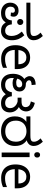

<svg xmlns="http://www.w3.org/2000/svg" viewBox="1401 -2231 842 3684"><g transform="rotate(90 1822.0 -389.0)"><path d="M226 12Q170 12 125.5 -10Q81 -32 56 -72Q31 -112 31 -167Q31 -211 49 -246.5Q67 -282 101 -303Q135 -324 183 -324Q236 -324 268 -299Q300 -274 300 -231Q300 -215 297 -199Q294 -183 287 -172L219 -178Q221 -186 223 -194.5Q225 -203 225 -210Q225 -232 213 -243Q201 -254 180 -254Q149 -254 128.5 -232.5Q108 -211 108 -170Q108 -125 139 -96Q170 -67 234 -67Q303 -67 335 -102Q367 -137 372 -195H448Q453 -128 487.5 -97.5Q522 -67 570 -67Q606 -67 628 -83Q650 -99 660 -127.5Q670 -156 670 -191Q670 -237 652 -284.5Q634 -332 586 -387L657 -435Q703 -384 727.5 -326.5Q752 -269 752 -198Q752 -126 727.5 -79.5Q703 -33 663 -10.5Q623 12 577 12Q526 12 494 -1Q462 -14 440 -39.5Q418 -65 396 -101L427 -105Q401 -57 371.5 -32Q342 -7 306.5 2.5Q271 12 226 12ZM401 -297Q377 -297 360.5 -314Q344 -331 344 -355Q344 -381 360.5 -398Q377 -415 401 -415Q426 -415 443 -398Q460 -381 460 -355Q460 -331 443 -314Q426 -297 401 -297ZM31 -474V-551H541Q595 -551 617 -556Q639 -561 649 -569Q663 -579 667 -591.5Q671 -604 671 -618Q671 -651 655 -682.5Q639 -714 606 -747L671 -790Q718 -738 735 -696.5Q752 -655 752 -612Q752 -593 744.5 -565.5Q737 -538 711 -516Q686 -494 651.5 -484Q617 -474 559 -474Z M1084 -546Q1153 -546 1202.5 -516Q1252 -486 1278.5 -431.5Q1305 -377 1305 -304V-251H938Q940 -160 984.5 -112.5Q1029 -65 1109 -65Q1160 -65 1199.5 -74.5Q1239 -84 1281 -102V-25Q1240 -7 1200 1.5Q1160 10 1105 10Q1029 10 970.5 -21Q912 -52 879.5 -113.5Q847 -175 847 -264Q847 -352 876.5 -415Q906 -478 959.5 -512Q1013 -546 1084 -546ZM1083 -474Q1020 -474 983.5 -433.5Q947 -393 940 -321H1213Q1213 -367 1199 -401Q1185 -435 1156.5 -454.5Q1128 -474 1083 -474Z M1599 12Q1554 12 1517 -2.5Q1480 -17 1452.5 -46Q1425 -75 1410.5 -117.5Q1396 -160 1396 -216Q1396 -288 1421 -344Q1446 -400 1491.5 -432Q1537 -464 1599 -464Q1640 -464 1670.5 -449Q1701 -434 1718 -407Q1735 -380 1735 -342Q1735 -303 1716.5 -273Q1698 -243 1661.5 -226Q1625 -209 1571 -209Q1519 -209 1484 -230Q1449 -251 1430 -274L1450 -340Q1463 -322 1491 -300.5Q1519 -279 1564 -279Q1613 -279 1635 -295Q1657 -311 1657 -338Q1657 -365 1640 -379.5Q1623 -394 1597 -394Q1555 -394 1528 -369Q1501 -344 1488.5 -303Q1476 -262 1476 -215V-205Q1476 -165 1486.5 -138.5Q1497 -112 1515 -96.5Q1533 -81 1557.5 -74Q1582 -67 1609 -67Q1676 -67 1708.5 -103.5Q1741 -140 1750 -195H1827Q1833 -128 1869 -97.5Q1905 -67 1953 -67Q2008 -67 2031.5 -95Q2055 -123 2055 -162Q2055 -201 2036.5 -231Q2018 -261 1988 -280.5Q1958 -300 1922 -307L1990 -352Q2040 -332 2072.5 -303Q2105 -274 2121 -237Q2137 -200 2137 -156Q2137 -83 2093.5 -35.5Q2050 12 1958 12Q1915 12 1882 0Q1849 -12 1822.5 -37.5Q1796 -63 1773 -102L1806 -103Q1776 -60 1746.5 -34.5Q1717 -9 1681.5 1.5Q1646 12 1599 12ZM1545 -412Q1491 -429 1466 -465Q1441 -501 1441 -536Q1441 -567 1456.5 -592.5Q1472 -618 1508 -634.5Q1544 -651 1604 -653L1612 -575Q1563 -574 1541.5 -561.5Q1520 -549 1520 -525Q1520 -502 1540.5 -485Q1561 -468 1602 -458ZM1854 -306V-381H1911Q1954 -381 1978 -387Q2002 -393 2015 -406Q2026 -417 2031 -430.5Q2036 -444 2036 -460Q2036 -493 2014.5 -520Q1993 -547 1926 -560L1954 -636Q2037 -618 2077.5 -573Q2118 -528 2118 -469Q2118 -425 2093 -383Q2068 -341 2009 -320Q1996 -316 1986 -312.5Q1976 -309 1964.5 -307.5Q1953 -306 1933 -306Z M2497 12Q2416 12 2351.5 -19Q2287 -50 2250 -109.5Q2213 -169 2213 -255Q2213 -312 2228.5 -356Q2244 -400 2272 -433Q2300 -466 2339 -488L2357 -474H2213V-551H2569Q2623 -551 2645 -556Q2667 -561 2678 -569Q2691 -579 2695.5 -591.5Q2700 -604 2700 -618Q2700 -651 2684 -682.5Q2668 -714 2635 -747L2700 -790Q2747 -738 2764 -696.5Q2781 -655 2781 -612Q2781 -593 2773 -565.5Q2765 -538 2740 -516Q2727 -504 2709 -494.5Q2691 -485 2667 -480L2662 -488Q2700 -464 2726.5 -431.5Q2753 -399 2767 -356Q2781 -313 2781 -255Q2781 -177 2747 -117Q2713 -57 2649.5 -22.5Q2586 12 2497 12ZM2498 -69Q2566 -69 2610.5 -96Q2655 -123 2677 -169.5Q2699 -216 2699 -272Q2699 -337 2672.5 -382.5Q2646 -428 2601 -452Q2556 -476 2499 -476Q2437 -476 2391 -450.5Q2345 -425 2320 -379.5Q2295 -334 2295 -272Q2295 -175 2350.5 -122Q2406 -69 2498 -69Z M2995 -536V0H2907V-536ZM2952 -737Q2972 -737 2987.5 -723.5Q3003 -710 3003 -681Q3003 -653 2987.5 -639Q2972 -625 2952 -625Q2930 -625 2915 -639Q2900 -653 2900 -681Q2900 -710 2915 -723.5Q2930 -737 2952 -737Z M3372 -546Q3441 -546 3490.5 -516Q3540 -486 3566.5 -431.5Q3593 -377 3593 -304V-251H3226Q3228 -160 3272.5 -112.5Q3317 -65 3397 -65Q3448 -65 3487.5 -74.5Q3527 -84 3569 -102V-25Q3528 -7 3488 1.5Q3448 10 3393 10Q3317 10 3258.5 -21Q3200 -52 3167.5 -113.5Q3135 -175 3135 -264Q3135 -352 3164.5 -415Q3194 -478 3247.5 -512Q3301 -546 3372 -546ZM3371 -474Q3308 -474 3271.5 -433.5Q3235 -393 3228 -321H3501Q3501 -367 3487 -401Q3473 -435 3444.5 -454.5Q3416 -474 3371 -474Z"/></g></svg>

Font: kannada115
Style: Book
Weight: 400
Designer: Jelle Bosma - Monotype Design Team
Foundry: Monotype Imaging Inc.
Version: Version 2.003